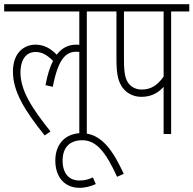

<svg xmlns="http://www.w3.org/2000/svg" viewBox="-20 -642 927 920"><path d="M0 -587H360V-427C355 -428 351 -428 345 -428C308 -428 277 -413 252 -380C223 -409 192 -428 150 -428C99 -428 42 -393 42 -299C42 -203 98 -113 194 7L222 -12C132 -125 78 -208 78 -296C78 -350 101 -393 151 -393C182 -393 208 -377 234 -350C219 -321 207 -283 198 -234L233 -226C259 -363 298 -394 345 -394C350 -394 355 -394 360 -393V0H396V-587H482V-622H0Z M439 240 425 208C405 218 384 223 360 223C319 223 280 198 280 127C280 67 312 30 374 30C441 30 486 85 541 205L573 191C525 88 470 -4 371 -4C291 -4 245 51 245 127C245 208 291 258 361 258C391 258 416 250 439 240Z M800 -587H887V-622H470V-587H538V-358C538 -283 547 -250 568 -221C588 -195 619 -178 658 -178C708 -178 741 -200 764 -226V0H800ZM764 -587V-275C735 -234 704 -213 660 -213C633 -213 612 -223 598 -240C581 -261 574 -289 574 -356V-587Z"/></svg>

Font: Noto Sans ExtraCondensed ExtraLight
Style: Regular
Weight: 200
Width: 2
Designer: Monotype Design Team
Foundry: Monotype Imaging Inc.
Version: Version 2.013